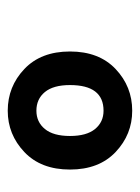

<svg xmlns="http://www.w3.org/2000/svg" viewBox="49 -796 370 509"><g transform="rotate(-90 234.5 -541.0)"><path d="M196 -376Q133 -376 86.5 -420Q40 -464 40 -541Q40 -618 86.5 -662Q133 -706 196 -706Q260 -706 306.5 -662Q353 -618 353 -541Q353 -464 306.5 -420Q260 -376 196 -376ZM196 -452Q264 -452 264 -541Q264 -585 245.5 -607.5Q227 -630 196 -630Q166 -630 147.5 -607.5Q129 -585 129 -541Q129 -497 147.5 -474.5Q166 -452 196 -452Z"/></g></svg>

Font: Fira Sans Condensed Medium
Style: Regular
Weight: 500
Width: 3
Designer: Carrois Corporate & Edenspiekermann AG
Foundry: Carrois Corporate GbR & Edenspiekermann AG
Version: Version 4.203;PS 004.203;hotconv 1.0.88;makeotf.lib2.5.64775